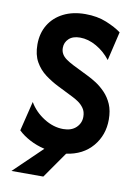

<svg xmlns="http://www.w3.org/2000/svg" viewBox="-87 -696 631 886"><g transform="rotate(10 229.0 -253.0)"><path d="M29.9 133.3 161.8 6.2Q123.6 -2.8 91.7 -19.8Q59.7 -36.8 37.5 -58.3L71.5 -197.2Q95.8 -154.9 140.3 -126.7Q184.7 -98.6 231.2 -98.6Q269.4 -98.6 291.3 -119.4Q313.2 -140.3 313.2 -170.1Q313.2 -194.4 301.7 -210.4Q290.3 -226.4 274.7 -236.8Q259 -247.2 247.2 -252.8L173.6 -289.6Q141.7 -305.6 112.5 -327.4Q83.3 -349.3 64.9 -381.9Q46.5 -414.6 46.5 -462.5Q46.5 -515.3 70.5 -554.9Q94.4 -594.4 138.2 -616.7Q181.9 -638.9 241 -638.9Q296.5 -638.9 339.9 -621.2Q383.3 -603.5 410.4 -583.3L378.5 -447.9Q350.7 -484 312.2 -505.9Q273.6 -527.8 235.4 -527.8Q201.4 -527.8 183 -510.4Q164.6 -493.1 164.6 -467.4Q164.6 -451.4 171.9 -438.9Q179.2 -426.4 193.1 -416.7Q206.9 -406.9 225.7 -397.2L300 -360.4Q318.8 -351.4 341 -337.2Q363.2 -322.9 384 -301.4Q404.9 -279.9 418.1 -249.7Q431.2 -219.4 431.2 -177.8Q431.2 -104.9 386.8 -52.4Q342.4 0 264.6 11.1L179.2 133.3Z"/></g></svg>

Font: co2trust
Style: Bold
Weight: 700
Designer: Kristian Moeller
Foundry: Dicotype
Version: Version 1.000